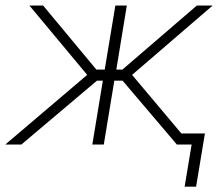

<svg xmlns="http://www.w3.org/2000/svg" viewBox="-46 -536 809 712"><path d="M-26.4 0 277.3 -258.3 63 -515.6H113.8L311.5 -277.8H342.3L381.8 -515.6H424.3L385.3 -277.8H407.7L684.1 -515.6H742.7L443.8 -258.3L661.1 0H609.9L408.7 -236.8H377.9L338.9 0H296.4L335.4 -236.8H313.5L33.2 0ZM638.7 156.2 664.6 0H617.2L624 -41H713.9L681.2 156.2Z"/></svg>

Font: Inter Display ExtraLight
Style: Italic
Weight: 200
Italic angle: -9.39999°
Designer: Rasmus Andersson
Foundry: rsms
Version: Version 4.000;git-a52131595